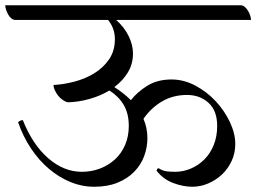

<svg xmlns="http://www.w3.org/2000/svg" viewBox="-59 -722 977 732"><path d="M503 -196Q503 -160 490.5 -126.5Q478 -93 452.5 -67Q427 -41 389 -25.5Q351 -10 300 -10Q253 -10 209.5 -28Q166 -46 128 -78Q90 -110 59.5 -155.5Q29 -201 10 -256Q18 -264 28 -264Q65 -171 124.5 -119Q184 -67 253 -67Q290 -67 322.5 -79.5Q355 -92 379.5 -114.5Q404 -137 418 -169.5Q432 -202 432 -242Q432 -290 412 -323Q392 -356 358 -377Q323 -356 281.5 -344.5Q240 -333 200 -332Q190 -334 180 -341Q170 -348 162.5 -357.5Q155 -367 150 -378Q145 -389 145 -398Q184 -400 225.5 -411Q267 -422 301 -443Q335 -464 357 -496Q379 -528 379 -573Q379 -614 353 -646H0Q-9 -646 -16 -652Q-23 -658 -28 -667Q-33 -676 -36 -685.5Q-39 -695 -39 -702H858Q867 -702 874 -696Q881 -690 886.5 -681Q892 -672 895 -662.5Q898 -653 898 -646H384Q416 -617 432 -583.5Q448 -550 448 -518Q448 -478 428.5 -446Q409 -414 377 -390Q394 -379 410 -366.5Q426 -354 440 -340Q464 -371 502.5 -395Q541 -419 595 -419Q642 -419 686 -395.5Q730 -372 763.5 -336Q797 -300 817.5 -256.5Q838 -213 838 -173Q838 -138 824 -108Q810 -78 787 -56.5Q764 -35 734.5 -22.5Q705 -10 674 -10Q640 -10 602 -24Q564 -38 538 -71Q538 -73 540 -76.5Q542 -80 545 -81Q561 -71 575 -69Q589 -67 609 -67Q640 -67 669 -79.5Q698 -92 720.5 -114.5Q743 -137 756 -169.5Q769 -202 769 -242Q769 -300 736 -330Q703 -360 654 -360Q601 -360 559 -335.5Q517 -311 488 -269Q503 -234 503 -196Z"/></svg>

Font: Gotu
Style: Regular
Weight: 400
Designer: Sarang Kulkarni & Kailash Malviya
Foundry: Ek Type
Version: Version 2.320;hotconv 1.0.109;makeotfexe 2.5.65596; ttfautoh